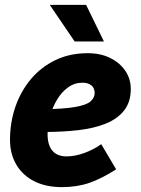

<svg xmlns="http://www.w3.org/2000/svg" viewBox="-20 -755 576 787"><path d="M21 -182Q21 -253 43 -317Q65 -381 106.5 -430.5Q148 -480 207 -508.5Q266 -537 339 -537Q392 -537 431.5 -517.5Q471 -498 493.5 -465Q516 -432 516 -390Q516 -337 489 -302.5Q462 -268 414 -248.5Q366 -229 301 -221.5Q236 -214 161 -214Q151 -214 142.5 -214.5Q134 -215 123 -215L137 -307Q139 -307 142.5 -307Q146 -307 148 -307Q241 -308 288.5 -316.5Q336 -325 352 -340Q368 -355 368 -374Q368 -394 354.5 -405Q341 -416 318 -416Q285 -416 258.5 -396.5Q232 -377 213.5 -346Q195 -315 185 -278Q175 -241 175 -205Q175 -161 194.5 -137.5Q214 -114 253 -114Q288 -114 326 -128Q364 -142 395 -164L456 -61Q397 -23 346.5 -5.5Q296 12 234 12Q168 12 120.5 -12Q73 -36 47 -80Q21 -124 21 -182ZM184 -735H333L406 -585H286Z"/></svg>

Font: Radio Canada
Style: Italic
Weight: 400
Italic angle: -12°
Designer: Charles Daoud, Etienne Aubert Bonn, Alexandre Saumier Demers, Jacques Le Bailly
Foundry: Radio-Canada
Version: Version 2.104;gftools[0.9.28.dev5+ged2979d]